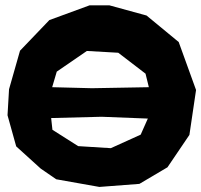

<svg xmlns="http://www.w3.org/2000/svg" viewBox="-20 -699 770 735"><path d="M323.2 -678.7 168.9 -622.1 56.6 -504.9 14.6 -357.4 8.8 -257.8 42 -138.7 135.7 -53.7 195.3 -12.7 360.4 16.6 513.7 4.9 621.1 -58.6 705.1 -182.6 730.5 -354.5 664.1 -538.1 541 -639.6 398.4 -678.7ZM312.5 -503.9 432.6 -497.1 537.1 -417 549.8 -365.2 332 -361.3 179.7 -365.2 197.3 -424.8ZM518.6 -183.6 404.3 -131.8 279.3 -139.6 180.7 -202.1 175.8 -247.1 369.1 -252 545.9 -245.1Z"/></svg>

Font: MaokenAssortedSans-TC
Style: Regular
Weight: 500
Version: Version 0.83